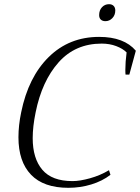

<svg xmlns="http://www.w3.org/2000/svg" viewBox="-20 -886 668 916"><path d="M453 -814Q453 -837 466.5 -851.5Q480 -866 500 -866Q514 -866 522 -858Q530 -850 530 -836Q530 -814 516 -799.5Q502 -785 483 -785Q469 -785 461 -792.5Q453 -800 453 -814ZM68 -231Q68 -288 81 -350Q115 -518 212.5 -614Q310 -710 453 -710Q572 -710 628 -644L597 -530H579Q578 -536 578 -553Q578 -590 584 -636Q566 -654 534.5 -666Q503 -678 465 -678Q339 -678 259.5 -588.5Q180 -499 150 -350Q136 -282 136 -227Q136 -130 182 -76Q228 -22 326 -22Q361 -22 409.5 -35.5Q458 -49 500 -74L507 -52Q468 -22 415.5 -6Q363 10 306 10Q188 10 128 -52.5Q68 -115 68 -231Z"/></svg>

Font: Trirong Light
Style: Italic
Weight: 300
Italic angle: -12°
Designer: Katatrad Team
Foundry: CadsonDemak
Version: Version 1.001